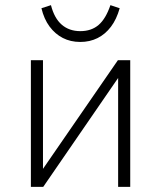

<svg xmlns="http://www.w3.org/2000/svg" viewBox="-20 -726 626 746"><path d="M100 0V-492H147V-67H145L438 -492H486V0H439V-426H441L148 0ZM292 -563Q254 -563 224 -578.5Q194 -594 172.5 -623Q151 -652 141 -694L178 -706Q191 -655 220 -630Q249 -605 292 -605Q335 -605 363 -629Q391 -653 409 -706L445 -694Q433 -651 411 -622Q389 -593 359 -578Q329 -563 292 -563Z"/></svg>

Font: Nunito Sans 7pt SemiCondensed ExtraLight
Style: Regular
Weight: 250
Width: 4
Designer: Vernon Adams
Foundry: Vernon Adams
Version: Version 3.101;gftools[0.9.27]